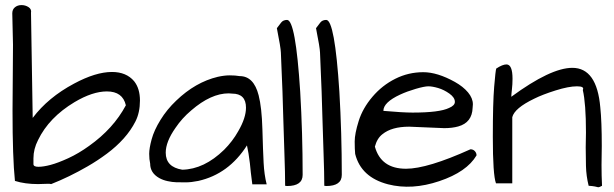

<svg xmlns="http://www.w3.org/2000/svg" viewBox="-20 -746 2466 771"><path d="M32.2 -566.4 29.3 -692.4Q29.3 -708 40 -716.8Q50.8 -725.6 66.4 -725.6Q82 -725.6 94.7 -717.3Q107.4 -709 104.5 -694.3L111.3 -272.5Q172.9 -354.5 277.3 -410.2Q364.3 -457 429.7 -457Q487.3 -457 518.6 -419.9Q542 -390.6 542 -342.3Q542 -293.9 523.9 -258.3Q505.9 -222.7 476.6 -189.9Q447.3 -157.2 409.2 -128.9Q371.1 -100.6 332 -78.1Q257.8 -35.2 185.5 -6.8Q179.7 -8.8 166 -7.8Q152.3 -6.8 132.8 -6.8Q80.1 -6.8 40 -19.5Q30.3 -112.3 30.3 -301.8ZM114.3 -86.9Q114.3 -76.2 134.3 -76.2Q154.3 -76.2 183.6 -84Q212.9 -91.8 254.4 -110.8Q295.9 -129.9 337.9 -160.2Q435.5 -229.5 485.4 -323.2Q472.7 -378.9 409.2 -378.9Q351.6 -378.9 279.3 -335.9Q176.8 -274.4 132.8 -183.6Q114.3 -147.5 114.3 -110.4Q114.3 -100.6 114.3 -94.7Q114.3 -88.9 114.3 -86.9Z M971.7 -162.1Q898.4 -46.9 776.4 -19.5Q748 -13.7 725.1 -13.7Q702.1 -13.7 687 -14.2Q671.9 -14.6 653.3 -18.6Q634.8 -22.5 619.1 -31.2Q583 -51.8 583 -88.9Q579.1 -106.4 579.1 -128.4Q579.1 -150.4 588.9 -186.5Q598.6 -222.7 624.5 -264.6Q650.4 -306.6 687.5 -341.8Q764.6 -416 854.5 -437.5Q880.9 -443.4 902.8 -443.4Q924.8 -443.4 942.4 -440.4Q999 -440.4 1018.6 -363.3Q1031.2 -314.5 1033.7 -227.1Q1036.1 -139.6 1038.6 -92.3Q1041 -44.9 1050.8 -5.9H993.2Q989.3 -32.2 987.3 -52.7Q985.4 -73.2 983.4 -90.8Q978.5 -131.8 971.7 -162.1ZM967.8 -313.5Q967.8 -370.1 912.1 -370.1Q905.3 -371.1 898.4 -371.1Q827.1 -371.1 748 -302.7Q710.9 -271.5 684.6 -232.4Q645.5 -176.8 645.5 -132.8Q645.5 -75.2 711.9 -64.5Q799.8 -66.4 879.9 -144.5Q914.1 -178.7 936.5 -218.8Q967.8 -272.5 967.8 -313.5Z M1091.8 -632.8Q1100.6 -644.5 1108.9 -655.3Q1117.2 -666 1132.8 -666Q1167 -666 1185.5 -377.9Q1195.3 -210.9 1195.3 -43.9Q1195.3 1 1132.8 1L1125 0Q1125 -50.8 1122.1 -129.9Q1119.1 -209 1117.7 -267.6Q1116.2 -326.2 1114.3 -378.9Q1112.3 -431.6 1110.4 -473.1Q1108.4 -514.6 1107.9 -534.7Q1107.4 -554.7 1091.8 -632.8Z M1249 -632.8Q1257.8 -644.5 1266.1 -655.3Q1274.4 -666 1290 -666Q1324.2 -666 1342.8 -377.9Q1352.5 -210.9 1352.5 -43.9Q1352.5 1 1290 1L1282.2 0Q1282.2 -50.8 1279.3 -129.9Q1276.4 -209 1274.9 -267.6Q1273.4 -326.2 1271.5 -378.9Q1269.5 -431.6 1267.6 -473.1Q1265.6 -514.6 1265.1 -534.7Q1264.6 -554.7 1249 -632.8Z M1610.4 -68.4Q1696.3 -68.4 1869.1 -146.5Q1879.9 -146.5 1886.7 -139.2Q1893.6 -131.8 1893.6 -122.1Q1854.5 -55.7 1744.1 -18.6Q1633.8 18.6 1538.1 -5.9Q1429.7 -34.2 1406.2 -127.9Q1404.3 -146.5 1404.3 -177.7Q1404.3 -209 1420.4 -260.3Q1436.5 -311.5 1475.6 -357.4Q1514.6 -403.3 1567.4 -429.7Q1620.1 -456.1 1679.7 -456.1Q1736.3 -456.1 1806.6 -417Q1839.8 -398.4 1859.4 -375Q1878.9 -351.6 1878.9 -327.1Q1878.9 -320.3 1877.9 -313.5Q1876 -253.9 1820.3 -238.3Q1795.9 -231.4 1763.7 -231.4L1623 -237.3Q1552.7 -237.3 1515.6 -207Q1494.1 -190.4 1485.4 -157.2Q1509.8 -68.4 1610.4 -68.4ZM1586.9 -366.2Q1519.5 -335 1519.5 -300.8Q1597.7 -293.9 1636.7 -293.9Q1745.1 -293.9 1783.2 -312.5Q1806.6 -322.3 1806.6 -336.9Q1806.6 -354.5 1784.7 -370.1Q1762.7 -385.7 1739.3 -392.6Q1715.8 -399.4 1700.2 -399.4Q1684.6 -399.4 1649.4 -389.2Q1614.3 -378.9 1586.9 -366.2Z M2333 -213.9Q2333 -330.1 2320.3 -384.8Q2328.1 -399.4 2296.9 -399.4Q2263.7 -399.4 2210.9 -382.8Q2158.2 -366.2 2125 -349.6Q2045.9 -311.5 2037.1 -275.4V-9.8H1971.7Q1959 -43 1959 -196.3Q1959 -333 1964.4 -397.5Q1969.7 -461.9 1972.7 -470.7Q1998 -487.3 2013.7 -487.3Q2038.1 -487.3 2038.1 -429.7Q2038.1 -407.2 2035.6 -386.2Q2033.2 -365.2 2033.2 -357.4Q2191.4 -473.6 2278.3 -473.6Q2377 -473.6 2390.6 -314.5Q2396.5 -258.8 2396.5 -160.2L2395.5 -83Q2395.5 -40 2397.5 0Q2387.7 5.9 2381.8 5.9Q2378.9 4.9 2369.1 2.9Q2359.4 1 2343.8 0Q2334 -39.1 2333 -79.6Q2332 -120.1 2332 -154.3Z"/></svg>

Font: Architects Daughter
Style: Regular
Weight: 400
Designer: Kimberly Geswein
Foundry: Kimberly Geswein
Version: Version 1.003 2010